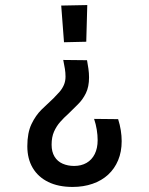

<svg xmlns="http://www.w3.org/2000/svg" viewBox="-20 -577 589 759"><path d="M230 -340 324 -339Q327 -323 329.5 -305.5Q332 -288 332 -271Q332 -234 319.5 -208.5Q307 -183 288 -164.5Q269 -146 250 -127Q233 -112 218 -95Q203 -78 193.5 -56.5Q184 -35 184 -5Q184 23 195.5 42Q207 61 227.5 70Q248 79 273 79Q301 79 322 67Q343 55 354.5 32Q366 9 366 -23Q366 -43 362.5 -64.5Q359 -86 352 -107L447 -106Q454 -84 457.5 -62Q461 -40 461 -19Q461 23 447 56.5Q433 90 407.5 113.5Q382 137 346 149.5Q310 162 267 162Q211 162 171 142.5Q131 123 109.5 87Q88 51 88 1Q88 -52 104.5 -86.5Q121 -121 145 -144.5Q169 -168 191 -188Q204 -201 215 -213.5Q226 -226 232.5 -241Q239 -256 239 -274Q239 -290 236.5 -305Q234 -320 230 -340ZM325 -557 321 -412 233 -410 222 -555Z"/></svg>

Font: Truculenta SemiBold
Style: Regular
Weight: 600
Version: Version 1.002